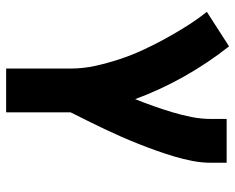

<svg xmlns="http://www.w3.org/2000/svg" viewBox="-92 -476 783 640"><g transform="rotate(90 300.0 -156.5)"><path d="M355 215H209V0Q209 -42 200 -82.5Q191 -123 178 -162.5Q165 -202 147.5 -240Q130 -278 110 -314.5Q90 -351 68 -386Q46 -421 20 -454L135 -528Q191 -457 235.5 -378Q280 -299 311 -215Q323 -245 334 -276Q345 -307 354.5 -338.5Q364 -370 370.5 -402.5Q377 -435 377 -468V-520H523V-468Q523 -437 517 -406Q511 -375 502 -345Q493 -315 482.5 -285.5Q472 -256 460.5 -227Q449 -198 436.5 -169.5Q424 -141 410.5 -112.5Q397 -84 383 -56Q369 -28 355 0Z"/></g></svg>

Font: Iosevka Aile Heavy
Style: Regular
Weight: 900
Designer: Belleve Invis
Foundry: Belleve Invis
Version: Version 31.1.0; ttfautohint (v1.8.4)